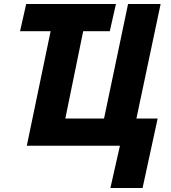

<svg xmlns="http://www.w3.org/2000/svg" viewBox="-20 -734 859 967"><path d="M536 213 584 0H115L235 -577H81L112 -714H564L533 -577H399L309 -137H504L625 -714H789L667 -137H774L698 213Z"/></svg>

Font: Noto Sans Display Extra
Style: Italic
Weight: 800
Italic angle: -12°
Designer: Monotype Design Team
Foundry: Monotype Imaging Inc.
Version: Version 1.900